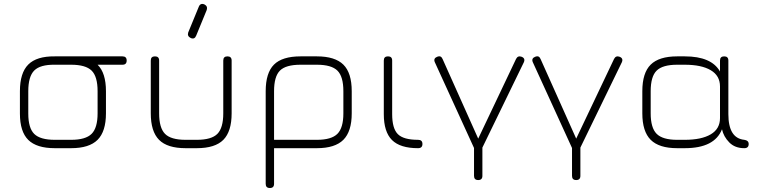

<svg xmlns="http://www.w3.org/2000/svg" viewBox="-20 -744 3809 964"><path d="M255 0Q164 0 122 -41.5Q80 -83 80 -174V-286Q80 -378 122 -420Q164 -462 255 -461H595Q616 -461 616 -440Q616 -419 595 -419H470Q512 -378 512 -286V-175Q512 -84 470 -42Q428 0 337 0ZM122 -174Q122 -101 152 -71.5Q182 -42 255 -42H337Q410 -42 440 -72Q470 -102 470 -175V-286Q470 -360 440 -389.5Q410 -419 337 -419H255Q182 -420 152 -390Q122 -360 122 -286Z M938 -553Q919 -562 925 -581L978 -710Q986 -730 1006 -722Q1024 -713 1018 -694L965 -565Q957 -545 938 -553ZM737 -175V-440Q737 -461 758 -461Q779 -461 779 -440V-175Q779 -102 808.5 -72Q838 -42 912 -42H968Q1042 -42 1071.5 -72Q1101 -102 1101 -175V-440Q1101 -461 1122 -461Q1143 -461 1143 -440V-175Q1143 -84 1101.5 -42Q1060 0 968 0H912Q820 0 778.5 -42Q737 -84 737 -175Z M1314 179V-286Q1314 -378 1355.5 -419.5Q1397 -461 1489 -461H1571Q1662 -461 1704 -419.5Q1746 -378 1746 -286V-175Q1746 -84 1704 -42Q1662 0 1571 0H1356V179Q1356 200 1335 200Q1314 200 1314 179ZM1356 -42H1571Q1644 -42 1674 -72Q1704 -102 1704 -175V-286Q1704 -360 1674 -389.5Q1644 -419 1571 -419H1489Q1415 -419 1385.5 -389.5Q1356 -360 1356 -286Z M2079 0Q1989 0 1948 -41Q1907 -82 1907 -171V-440Q1907 -461 1928 -461Q1949 -461 1949 -440V-171Q1949 -99 1977.5 -70.5Q2006 -42 2079 -42Q2101 -42 2101 -21Q2101 0 2079 0Z M2360 139V-1L2163 -432Q2155 -451 2175 -459Q2194 -467 2202 -448L2381 -48L2571 -448Q2580 -466 2599 -459Q2619 -451 2610 -431L2402 -3V139Q2402 160 2381 160Q2360 160 2360 139Z M2852 139V-1L2655 -432Q2647 -451 2667 -459Q2686 -467 2694 -448L2873 -48L3063 -448Q3072 -466 3091 -459Q3111 -451 3102 -431L2894 -3V139Q2894 160 2873 160Q2852 160 2852 139Z M3205 -175V-286Q3205 -378 3247 -419.5Q3289 -461 3380 -461H3418Q3552 -461 3595 -385V-440Q3595 -461 3616 -461Q3637 -461 3637 -440V-171Q3637 -50 3717 -42Q3739 -39 3739 -21Q3739 0 3717 0Q3670 0 3641.5 -29Q3613 -58 3605 -95Q3568 0 3418 0H3380Q3289 0 3247 -42Q3205 -84 3205 -175ZM3247 -175Q3247 -102 3277 -72Q3307 -42 3380 -42H3418Q3502 -42 3548.5 -69.5Q3595 -97 3595 -151V-310Q3595 -364 3548.5 -391.5Q3502 -419 3418 -419H3380Q3307 -419 3277 -389.5Q3247 -360 3247 -286Z"/></svg>

Font: Jura Light
Style: Regular
Weight: 300
Designer: Daniel Johnson, Alexei Vanyashin
Foundry: Daniel Johnson
Version: Version 5.103